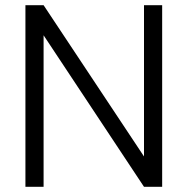

<svg xmlns="http://www.w3.org/2000/svg" viewBox="-20 -720 723 740"><path d="M78 0V-700H148L535 -117V-700H605V0H535L148 -584V0Z"/></svg>

Font: DM Sans Light
Style: Regular
Weight: 300
Designer: Colophon Foundry, Jonny Pinhorn
Foundry: Colophon Foundry
Version: Version 4.004; ttfautohint (v1.8.4.7-5d5b)